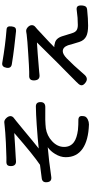

<svg xmlns="http://www.w3.org/2000/svg" viewBox="456 -1276 859 1812"><g transform="rotate(-90 886.0 -370.5)"><path d="M617 39Q467 34 387.5 -21.5Q308 -77 308 -180Q308 -231 339 -281Q365 -324 402 -350Q274 -339 125 -317Q76 -309 72 -357Q67 -403 112 -407Q195 -419 236 -423Q328 -485 526 -657Q533 -663 536 -666Q516 -665 428 -659Q328 -654 307 -652Q289 -650 278 -650Q227 -644 224 -693Q223 -721 234.5 -731.5Q246 -742 274 -740Q290 -740 306 -740Q341 -740 445 -745Q557 -751 597 -756Q614 -758 627 -759Q656 -766 680 -738Q697 -718 695.5 -699Q694 -680 673 -666Q667 -662 658 -654L655 -652Q632 -633 572 -584Q440 -474 390 -435Q479 -445 613 -454Q712 -461 787 -462Q828 -462 828 -418Q828 -371 776 -373Q648 -376 581 -368Q510 -357 459 -309Q405 -259 405 -196Q405 -135 451 -102Q489 -75 564 -65Q619 -60 653 -61Q682 -62 692 -48Q700 -34 694 -4Q690 15 664 28Q642 39 617 39Z M1014 8Q987 -11 986.5 -30Q986 -49 1012 -72Q1013 -73 1015 -75.5Q1017 -78 1018 -79Q1036 -97 1141 -201Q1171 -231 1187 -246Q1299 -358 1391 -452Q1317 -448 1117 -431Q1097 -429 1088 -428Q1037 -421 1033 -473Q1031 -502 1043 -514.5Q1055 -527 1084 -525Q1100 -525 1115 -525Q1161 -526 1282 -534Q1414 -542 1467 -549Q1476 -551 1485 -552Q1516 -560 1540 -533Q1555 -516 1554 -497.5Q1553 -479 1535 -465Q1528 -459 1516 -449Q1511 -444 1497 -431Q1372 -316 1346 -288Q1361 -290 1382 -283Q1429 -275 1449 -215Q1452 -204 1460 -179Q1474 -133 1480 -116Q1488 -90 1505.5 -78Q1523 -66 1556 -66Q1624 -66 1692 -76Q1720 -81 1731 -69Q1742 -57 1740 -26Q1738 -3 1730 8Q1721 20 1699 22Q1614 31 1550 31Q1484 31 1450 14Q1411 -5 1396 -51Q1391 -66 1378 -110Q1368 -146 1364 -159Q1346 -208 1308 -208Q1280 -208 1241 -171Q1180 -112 1092 -10Q1055 37 1014 8ZM1499 -649Q1433 -655 1347 -666Q1264 -676 1185 -689Q1144 -696 1152 -740Q1160 -786 1199 -779Q1367 -750 1510 -739Q1532 -738 1539 -725Q1545 -714 1542 -689Q1539 -666 1529.5 -657Q1520 -648 1499 -649Z"/></g></svg>

Font: GenSenRounded TW M
Style: Regular
Weight: 500
Version: Version 1.501;PS 1;hotconv 16.6.51;makeotf.lib2.5.65220